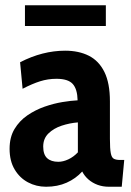

<svg xmlns="http://www.w3.org/2000/svg" viewBox="-20 -701 500 731"><path d="M155.5 10Q118 10 86.5 -6.8Q55 -23.5 35.8 -55.8Q16.5 -88 16.5 -134.5Q16.5 -178.5 35.2 -209.8Q54 -241 84.2 -261.8Q114.5 -282.5 149.5 -294.8Q184.5 -307 218 -312.5Q251.5 -318 275.5 -319Q274.5 -362 256.8 -381.5Q239 -401 195 -401Q162.5 -401 132.5 -391.5Q102.5 -382 66 -363L56.5 -464Q99 -486 142 -497Q185 -508 228 -508Q280 -508 318.2 -488.8Q356.5 -469.5 377.5 -427Q398.5 -384.5 398.5 -315V-172Q398.5 -134.5 401.8 -117.8Q405 -101 413.5 -96.5Q422 -92 437 -92H453L443.5 10H394.5Q371.5 10 351.8 2.8Q332 -4.5 317 -17.5Q302 -30.5 293 -48Q268.5 -21 233.8 -5.5Q199 10 155.5 10ZM202 -85Q220 -85 240 -94.2Q260 -103.5 276.5 -121V-235Q245 -232.5 214.8 -222.5Q184.5 -212.5 164.5 -193Q144.5 -173.5 144.5 -143Q144.5 -112.5 159.5 -98.8Q174.5 -85 202 -85ZM75 -602V-681H383V-602Z"/></svg>

Font: Cabin
Style: Bold
Weight: 700
Width: 4
Designer: Pablo Impallari
Foundry: Pablo Impallari. http://www.impallari.com Igino Marini. http://www.ikern.com
Version: Version 3.001